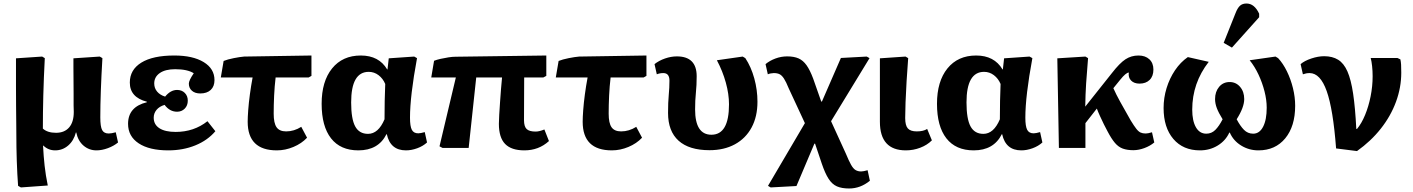

<svg xmlns="http://www.w3.org/2000/svg" viewBox="-20 -842 8043 1093"><path d="M99 225 83 216Q78 150 75.5 73.5Q73 -3 73 -77Q73 -96 72.5 -139.5Q72 -183 71.5 -238Q71 -293 71 -348Q71 -403 71 -447Q71 -491 71 -510L220 -520L235 -511Q229 -396 226.5 -298.5Q224 -201 224 -110Q250 -86 299 -86Q347 -86 373.5 -116.5Q400 -147 400 -205Q399 -215 399 -242.5Q399 -270 399 -307.5Q399 -345 398.5 -384Q398 -423 398 -456.5Q398 -490 398 -510L548 -520L563 -511Q557 -410 554 -325.5Q551 -241 551 -174Q551 -121 561.5 -101.5Q572 -82 599 -82Q614 -82 639 -89L652 -31Q628 -11 594 1.5Q560 14 529 14Q487 14 455.5 -13Q424 -40 414 -88H412Q400 -41 368 -13.5Q336 14 294 14Q255 14 227 -13H225Q228 47 234 101.5Q240 156 252 214Z M938 14Q830 14 769.5 -26Q709 -66 709 -137Q709 -234 816 -260V-263Q719 -288 719 -372Q719 -445 784.5 -485.5Q850 -526 972 -526Q1078 -526 1139.5 -488.5Q1201 -451 1201 -386Q1201 -350 1179.5 -330Q1158 -310 1120 -310Q1090 -310 1072.5 -325.5Q1055 -341 1055 -366Q1055 -384 1083 -425Q1047 -448 977 -448Q921 -448 889.5 -426Q858 -404 858 -367Q858 -340 874.5 -320.5Q891 -301 920 -292Q951 -330 988 -330Q1015 -330 1032 -313Q1049 -296 1049 -269Q1049 -241 1031.5 -223.5Q1014 -206 988 -206Q946 -206 917 -245Q887 -236 871 -216.5Q855 -197 855 -172Q855 -133 887.5 -112Q920 -91 980 -91Q1084 -91 1161 -152L1206 -95Q1162 -43 1092 -14.5Q1022 14 938 14Z M1556 14Q1390 14 1390 -149Q1390 -174 1393 -215Q1396 -256 1402.5 -304.5Q1409 -353 1418 -401H1237L1253 -495Q1275 -504 1310.5 -511Q1346 -518 1370 -520L1753 -526V-410L1737 -401H1549Q1543 -351 1540.5 -297.5Q1538 -244 1538 -195Q1538 -141 1554.5 -117.5Q1571 -94 1609 -94Q1654 -94 1695 -120L1728 -58Q1697 -25 1650.5 -5.5Q1604 14 1556 14Z M2020 14Q1918 14 1864.5 -54.5Q1811 -123 1811 -251Q1811 -379 1870.5 -452.5Q1930 -526 2034 -526Q2137 -526 2184 -447H2186L2193 -510L2338 -520L2354 -511Q2314 -295 2314 -172Q2314 -123 2324.5 -103Q2335 -83 2361 -83Q2374 -83 2398 -90L2411 -31Q2388 -10 2355 2Q2322 14 2291 14Q2202 14 2182 -78H2180Q2134 14 2020 14ZM2075 -80Q2134 -80 2169 -163Q2169 -213 2170 -267.5Q2171 -322 2173 -364Q2160 -395 2135 -414Q2110 -433 2079 -433Q1979 -433 1979 -259Q1979 -165 2002 -122.5Q2025 -80 2075 -80Z M2965 14Q2891 14 2855.5 -22.5Q2820 -59 2820 -137Q2820 -157 2822 -189Q2824 -221 2826.5 -259Q2829 -297 2832 -334Q2835 -371 2838 -401H2691L2648 0H2499L2482 -9L2575 -401H2435L2451 -496Q2466 -502 2488 -507Q2510 -512 2533 -515.5Q2556 -519 2572 -519L3090 -526V-410L3073 -401H2964Q2964 -345 2963.5 -283.5Q2963 -222 2963 -158Q2963 -122 2978 -107.5Q2993 -93 3029 -93Q3050 -93 3079 -105L3105 -39Q3047 14 2965 14Z M3463 14Q3297 14 3297 -149Q3297 -174 3300 -215Q3303 -256 3309.5 -304.5Q3316 -353 3325 -401H3144L3160 -495Q3182 -504 3217.5 -511Q3253 -518 3277 -520L3660 -526V-410L3644 -401H3456Q3450 -351 3447.5 -297.5Q3445 -244 3445 -195Q3445 -141 3461.5 -117.5Q3478 -94 3516 -94Q3561 -94 3602 -120L3635 -58Q3604 -25 3557.5 -5.5Q3511 14 3463 14Z M4019 13Q3903 13 3843 -41Q3783 -95 3783 -199Q3783 -260 3787 -301.5Q3791 -343 3791 -383Q3791 -426 3756 -426Q3736 -426 3719 -419L3706 -477Q3731 -497 3765.5 -509Q3800 -521 3833 -521Q3946 -521 3946 -408Q3946 -357 3941.5 -314Q3937 -271 3937 -219Q3937 -75 4030 -75Q4130 -75 4130 -248Q4130 -306 4112 -371.5Q4094 -437 4061 -499L4208 -520L4223 -511Q4256 -461 4274 -395.5Q4292 -330 4292 -263Q4292 -178 4258.5 -116Q4225 -54 4163.5 -20.5Q4102 13 4019 13Z M4814 231Q4772 231 4744.5 219Q4717 207 4697 176Q4677 145 4658 89L4620 -24H4616L4514 217L4367 225L4352 216L4562 -141L4470 -339Q4455 -376 4443 -394.5Q4431 -413 4418 -419.5Q4405 -426 4385 -426Q4378 -426 4367.5 -424Q4357 -422 4351 -419L4338 -477Q4362 -497 4394.5 -509Q4427 -521 4461 -521Q4500 -521 4526 -509.5Q4552 -498 4571.5 -470.5Q4591 -443 4609 -395L4655 -264H4659L4767 -512L4914 -520L4930 -511L4711 -152L4795 32Q4812 73 4824.5 95.5Q4837 118 4850.5 126Q4864 134 4882 134Q4895 134 4919 127L4932 187Q4878 231 4814 231Z M5137 14Q4989 14 4989 -149Q4989 -173 4989 -210.5Q4989 -248 4989 -291.5Q4989 -335 4989 -378Q4989 -421 4989 -456Q4989 -491 4989 -510L5135 -520L5150 -511Q5145 -446 5141 -380.5Q5137 -315 5135 -259.5Q5133 -204 5133 -170Q5133 -128 5148 -111Q5163 -94 5199 -94Q5237 -94 5258 -108L5285 -43Q5258 -16 5218.5 -1Q5179 14 5137 14Z M5523 14Q5421 14 5367.5 -54.5Q5314 -123 5314 -251Q5314 -379 5373.5 -452.5Q5433 -526 5537 -526Q5640 -526 5687 -447H5689L5696 -510L5841 -520L5857 -511Q5817 -295 5817 -172Q5817 -123 5827.5 -103Q5838 -83 5864 -83Q5877 -83 5901 -90L5914 -31Q5891 -10 5858 2Q5825 14 5794 14Q5705 14 5685 -78H5683Q5637 14 5523 14ZM5578 -80Q5637 -80 5672 -163Q5672 -213 5673 -267.5Q5674 -322 5676 -364Q5663 -395 5638 -414Q5613 -433 5582 -433Q5482 -433 5482 -259Q5482 -165 5505 -122.5Q5528 -80 5578 -80Z M6432 13Q6397 13 6372 4Q6347 -5 6327 -28.5Q6307 -52 6285 -94Q6276 -110 6264.5 -133.5Q6253 -157 6242 -181Q6231 -205 6224 -224L6159 -141V0H6008L5999 -510L6159 -520L6174 -511Q6167 -430 6163 -367Q6159 -304 6158 -235L6309 -425Q6354 -483 6387 -504.5Q6420 -526 6461 -526Q6500 -526 6523 -504.5Q6546 -483 6546 -446Q6546 -408 6524.5 -387Q6503 -366 6467 -366Q6436 -366 6419 -383.5Q6402 -401 6406 -429Q6390 -429 6357 -388L6318 -340Q6334 -304 6357 -262.5Q6380 -221 6417 -156Q6436 -125 6448.5 -109Q6461 -93 6473 -87.5Q6485 -82 6502 -82Q6515 -82 6538 -89L6551 -31Q6527 -11 6494.5 1Q6462 13 6432 13Z M6811 14Q6715 14 6659.5 -51Q6604 -116 6604 -227Q6604 -285 6621 -340.5Q6638 -396 6669 -442Q6700 -488 6742 -517L6861 -490Q6767 -369 6767 -218Q6767 -154 6788 -117.5Q6809 -81 6847 -81Q6877 -81 6898.5 -102.5Q6920 -124 6940 -163Q6917 -200 6907 -226.5Q6897 -253 6897 -278Q6897 -320 6920 -347.5Q6943 -375 6980 -375Q7016 -375 7039.5 -347.5Q7063 -320 7063 -278Q7063 -231 7020 -163Q7040 -125 7061.5 -103Q7083 -81 7114 -81Q7150 -81 7170.5 -120.5Q7191 -160 7191 -229Q7191 -273 7178.5 -322Q7166 -371 7144.5 -417Q7123 -463 7094 -499L7241 -520L7256 -511Q7284 -481 7306 -436Q7328 -391 7340.5 -340Q7353 -289 7353 -240Q7353 -123 7296.5 -54.5Q7240 14 7144 14Q7090 14 7045.5 -13.5Q7001 -41 6981 -87H6978Q6957 -41 6912 -13.5Q6867 14 6811 14ZM6993 -571 6946 -598 7013 -766Q7025 -797 7039 -809.5Q7053 -822 7076 -822Q7121 -822 7148 -764V-744Z M7705 18 7586 3Q7569 -221 7532.5 -323.5Q7496 -426 7435 -426Q7416 -426 7397 -419L7384 -477Q7406 -496 7445 -509Q7484 -522 7518 -522Q7565 -522 7597.5 -502Q7630 -482 7650.5 -435.5Q7671 -389 7683 -308.5Q7695 -228 7701 -108H7705Q7731 -139 7751 -187.5Q7771 -236 7782.5 -293.5Q7794 -351 7794 -408Q7794 -438 7791 -465.5Q7788 -493 7783 -512H7935L7952 -504Q7955 -490 7956 -474Q7957 -458 7957 -428Q7957 -344 7927 -262.5Q7897 -181 7840.5 -109.5Q7784 -38 7705 18Z"/></svg>

Font: Literata 12pt
Style: Bold
Weight: 700
Designer: Latin by Veronika Burian and Jose Scaglione. Greek by Irene Vlachou. Cyrillic by Vera Evstafieva.
Foundry: TypeTogether
Version: Version 3.002